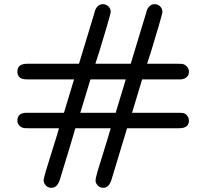

<svg xmlns="http://www.w3.org/2000/svg" viewBox="-20 -714 998 928"><path d="M64 -130.9Q64 -168.9 108.9 -168.9H289.1L337.9 -330.1H116.2Q97.2 -330.1 87.9 -333Q64 -340.8 64 -368.2Q64 -406.2 111.8 -405.8H361.8Q363.8 -412.6 437 -653.8Q437 -653.8 438 -658.2Q439 -662.1 439.9 -664.6Q440.9 -667 443.4 -671.9Q445.8 -676.8 449 -680.4Q452.1 -684.1 456.1 -687Q460 -689.9 465.6 -691.9Q471.2 -693.8 478 -693.8Q493.2 -693.8 504.2 -682.9Q515.1 -671.9 515.1 -657.2Q515.1 -649.4 496.6 -586.7Q478 -523.9 460 -464.8L440.9 -405.8H611.8Q613.8 -412.6 687 -653.8L688 -658.2Q689 -662.1 689.9 -664.6Q690.9 -667 693.4 -671.9Q695.8 -676.8 699 -680.4Q702.1 -684.1 706.1 -687Q710 -689.9 715.6 -691.9Q721.2 -693.8 728 -693.8Q743.2 -693.8 754.2 -682.9Q765.1 -671.9 765.1 -657.2Q765.1 -649.4 746.6 -586.7Q728 -523.9 710 -464.8L690.9 -405.8H837.9Q857.9 -405.8 861.8 -404.8Q874 -402.8 883.5 -392.3Q893.1 -381.8 893.1 -368.2Q893.1 -361.3 891.1 -353.8Q889.2 -346.2 878.2 -338.1Q867.2 -330.1 848.1 -330.1H667L618.2 -168.9H840.8Q861.8 -168.9 868.2 -167Q879.4 -163.1 886.2 -153.1Q893.1 -143.1 893.1 -130.9Q893.1 -93.8 845.2 -94.2H594.2Q592.3 -87.4 518.1 157.2Q504.9 194.3 479 193.8Q462.9 193.8 452.4 182.4Q441.9 170.9 441.9 160.2Q441.9 147 451.4 114.5Q460.9 82 481 18.6Q501 -44.9 515.1 -94.2H344.2Q327.1 -33.2 268.1 158.2Q254.9 194.3 229 193.8Q211.9 193.8 201.4 182.4Q190.9 170.9 190.9 158.2Q190.9 149.4 201.9 111.8Q212.9 74.2 232.9 11.7Q252.9 -50.8 265.1 -94.2H119.1Q99.1 -94.2 95.2 -95.2Q83 -97.2 73.5 -106.9Q64 -116.7 64 -130.9ZM368.2 -168.9H539.1L587.9 -330.1H417Z"/></svg>

Font: CMU Concrete
Style: Bold
Weight: 700
Version: Version 0.7.0